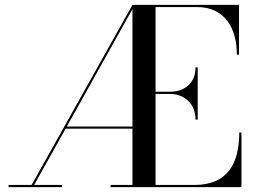

<svg xmlns="http://www.w3.org/2000/svg" viewBox="-20 -770 1044 790"><path d="M15 -9V0H235V-9H120.5L250 -240.5H525V-9H435V0H973.5V-225H964.5C964.5 -98 917 -9 780 -9H620V-383.5H680C737 -383.5 784.5 -345 784.5 -278H793.5V-493H784.5C784.5 -426 737 -392.5 680 -392.5H620V-741H790C907 -741 954.5 -652 954.5 -545H963.5V-750H525L110 -9ZM255 -249.5 525 -732.5V-249.5Z"/></svg>

Font: Bodoni* 24
Style: Regular
Weight: 400
Version: Version 2.3